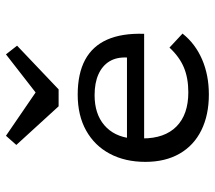

<svg xmlns="http://www.w3.org/2000/svg" viewBox="-58 -648 717 641"><g transform="rotate(-90 300.5 -327.5)"><path d="M305.6 11.3Q237.1 11.3 186.3 -13.7Q135.5 -38.7 108.1 -86.3Q80.6 -133.9 80.6 -200.8Q80.6 -268.5 107.7 -319.4Q134.7 -370.2 185.1 -398.4Q235.5 -426.6 304.8 -426.6Q375 -426.6 421 -402Q466.9 -377.4 488.7 -328.2Q510.5 -279 508.1 -204.8H125L124.2 -262.1H429Q430.6 -296.8 416.1 -320.6Q401.6 -344.4 373 -357.3Q344.4 -370.2 303.2 -370.2Q241.1 -370.2 203.2 -337.9Q165.3 -305.6 158.9 -247.6L161.3 -245.2Q160.5 -239.5 159.7 -229.8Q158.9 -220.2 158.9 -209.7Q158.9 -136.3 198.8 -96.8Q238.7 -57.3 312.9 -57.3Q360.5 -57.3 396 -72.2Q431.5 -87.1 462.1 -120.2L508.9 -76.6Q475 -33.9 422.6 -11.3Q370.2 11.3 305.6 11.3ZM439.5 -666.1 468.5 -629 322.6 -490.3H266.1L137.1 -631.5L167.7 -666.1L349.2 -541.9L283.1 -544.4Z"/></g></svg>

Font: Playfair 5pt SemiExpanded Light
Style: Regular
Weight: 300
Width: 6
Designer: Claus Eggers Sørensen
Foundry: Claus Eggers Sørensen
Version: Version 2.203